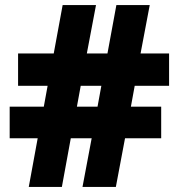

<svg xmlns="http://www.w3.org/2000/svg" viewBox="-20 -734 702 754"><path d="M509 -397 494 -315H613V-191H471L435 0H304L340 -191H258L223 0H93L128 -191H18V-315H152L167 -397H51V-524H191L226 -714H357L321 -524H402L437 -714H568L532 -524H644V-397ZM282 -315H363L378 -397H297Z"/></svg>

Font: Noto Sans Meetei Mayek Black
Style: Regular
Weight: 900
Designer: Monotype Design Team and Neelakash Kshetrimayum
Foundry: Monotype Imaging Inc.
Version: Version 2.002; ttfautohint (v1.8.4.7-5d5b)